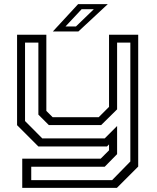

<svg xmlns="http://www.w3.org/2000/svg" viewBox="-20 -708 758 928"><path d="M165.5 0 62.5 -103V-540H204V-172L234.5 -141.5H457L507 -191.5V-540H648V97L545 200H87.5V59H466.5L507 18.5V-10L497 0ZM131 162.5H522L610 72.5V-502H546V-179.5L469 -103.5H216L165.5 -154V-502H101V-123L184.5 -39H486L546 -99V37L486 98H131ZM235.5 -556 357.5 -688H501L359 -556ZM296.5 -580H347L433.5 -663.5H374.5Z"/></svg>

Font: Tourney Expanded
Style: Regular
Weight: 400
Width: 7
Designer: Tyler Finck
Foundry: Etcetera Type Co
Version: Version 1.010; ttfautohint (v1.8.3)